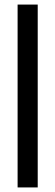

<svg xmlns="http://www.w3.org/2000/svg" viewBox="-20 -820 242 840"><path d="M57 0V-800H145V0Z"/></svg>

Font: Big Shoulders Text Medium
Style: Regular
Weight: 500
Designer: Patric King
Foundry: XO Type Co
Version: Version 1.000; ttfautohint (v1.8.2)